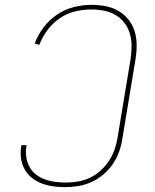

<svg xmlns="http://www.w3.org/2000/svg" viewBox="-20 -763 640 791"><path d="M248 8Q222 8 198 4.5Q174 1 151.5 -7.5Q129 -16 110.5 -31Q92 -46 81 -66.5Q70 -87 66.5 -112Q63 -137 68 -162V-165H89V-162Q85 -140 88 -118Q91 -96 100.5 -77.5Q110 -59 126.5 -45.5Q143 -32 163.5 -24.5Q184 -17 205.5 -14Q227 -11 250 -11Q275 -11 300 -15Q325 -19 349 -30Q373 -41 393 -59Q413 -77 428 -99Q443 -121 451.5 -145.5Q460 -170 464 -194L518 -520Q522 -547 522 -573.5Q522 -600 515 -624.5Q508 -649 492.5 -669Q477 -689 455.5 -701.5Q434 -714 408.5 -719Q383 -724 356 -724Q323 -724 289.5 -716Q256 -708 226.5 -688Q197 -668 175.5 -639Q154 -610 142 -578L123 -584Q136 -619 160 -650.5Q184 -682 216 -703.5Q248 -725 285 -734Q322 -743 357 -743Q387 -743 415.5 -737.5Q444 -732 468 -718Q492 -704 509.5 -682Q527 -660 535 -633Q543 -606 543 -576.5Q543 -547 538 -517L484 -191Q480 -164 470.5 -137.5Q461 -111 444.5 -87Q428 -63 405.5 -44Q383 -25 356.5 -13Q330 -1 302.5 3.5Q275 8 248 8Z"/></svg>

Font: Iosevka Thin Extended
Style: Italic
Weight: 100
Width: 7
Italic angle: -9°
Monospace: yes
Designer: Belleve Invis
Foundry: Belleve Invis
Version: Version 32.5.0; ttfautohint (v1.8.4)